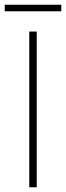

<svg xmlns="http://www.w3.org/2000/svg" viewBox="-24 -794 280 814"><path d="M100.1 0V-660.2H131.8V0ZM-3.9 -746.1V-773.9H235.8V-746.1Z"/></svg>

Font: Source Sans 3 ExtraLight
Style: Regular
Weight: 200
Designer: Paul D. Hunt
Foundry: Adobe
Version: Version 3.052;hotconv 1.1.0;makeotfexe 2.6.0